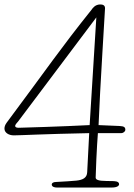

<svg xmlns="http://www.w3.org/2000/svg" viewBox="-28 -841 602 861"><path d="M515 -244C526 -244 534 -252 534 -259C534 -270 529 -275 508 -276L414 -280C420 -437 443 -794 443 -804C443 -819 431 -821 421 -821C399 -821 387 -804 383 -798C239 -618 193 -547 2 -291C-6 -280 -8 -272 -8 -264C-8 -246 11 -234 34 -234C64 -234 168 -240 372 -244L363 -69C362 -43 343 -34 314 -31C304 -30 252 -26 224 -25C211 -25 204 -20 204 -14C204 -4 215 0 227 0H472C498 0 506 -8 506 -15C506 -29 485 -29 472 -29C442 -30 401 -27 401 -45C401 -63 406 -182 411 -244ZM55 -268C44 -268 40 -272 40 -276C40 -283 50 -292 53 -296L404 -763L374 -280C259 -274 67 -268 55 -268Z"/></svg>

Font: Life Savers
Style: Regular
Weight: 400
Designer: Pablo Impallari, Rodrigo Fuenzalida, Brenda Gallo
Foundry: Pablo Impallari, Rodrigo Fuenzalida, Brenda Gallo
Version: Version 3.000